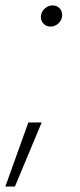

<svg xmlns="http://www.w3.org/2000/svg" viewBox="-22 -533 294 704"><path d="M-2.4 150.9 82 -84H130.9L32.7 150.9ZM163.6 -435.5Q146.5 -435.5 136 -448Q125.5 -460.4 128.4 -477.5Q131.3 -492.7 143.6 -502.9Q155.8 -513.2 170.4 -513.2Q188 -513.2 198 -501Q208 -488.8 205.6 -472.2Q203.1 -456.5 190.9 -446Q178.7 -435.5 163.6 -435.5Z"/></svg>

Font: Inter 18pt ExtraLight
Style: Italic
Weight: 250
Italic angle: -9.3988°
Designer: Rasmus Andersson
Foundry: rsms
Version: Version 4.001;git-66647c0bb